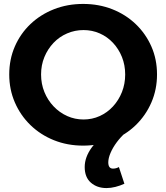

<svg xmlns="http://www.w3.org/2000/svg" viewBox="-20 -730 846 977"><path d="M403 -710Q483 -710 551.5 -683Q620 -656 671 -607Q722 -558 750.5 -493Q779 -428 779 -351Q779 -275 750.5 -209Q722 -143 671 -93.5Q620 -44 551.5 -16.5Q483 11 403 11Q323 11 254.5 -16.5Q186 -44 135 -93.5Q84 -143 55.5 -209Q27 -275 27 -351Q27 -428 55.5 -493.5Q84 -559 135 -607.5Q186 -656 254.5 -683Q323 -710 403 -710ZM405 -577Q361 -577 321.5 -560Q282 -543 252.5 -512Q223 -481 206 -440Q189 -399 189 -351Q189 -303 206 -261.5Q223 -220 253 -188.5Q283 -157 322 -139.5Q361 -122 405 -122Q449 -122 487.5 -139.5Q526 -157 555 -188.5Q584 -220 600.5 -261.5Q617 -303 617 -351Q617 -399 600.5 -440Q584 -481 555 -512Q526 -543 487.5 -560Q449 -577 405 -577ZM562 -83 620 -56Q594 -33 574 -6Q554 21 542.5 48Q531 75 531 96Q531 112 537 120Q543 128 555 128Q571 128 585 120L613 205Q591 215 567.5 221Q544 227 522 227Q474 227 442.5 199.5Q411 172 411 120Q411 70 446.5 21Q482 -28 562 -83Z"/></svg>

Font: Alexandria SemiBold
Style: Regular
Weight: 600
Designer: Mohamed Gaber
Foundry: Kief Type Foundry
Version: Version 5.100